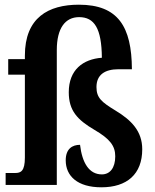

<svg xmlns="http://www.w3.org/2000/svg" viewBox="-20 -788 660 818"><path d="M412 10C521 10 586 -46 586 -152C586 -229 540 -276 472 -317C413 -353 391 -371 391 -417C391 -469 426 -493 485 -493H542C541 -675 483 -768 316 -768C186 -768 86 -713 86 -551V-536H15V-470H86V-117C86 -59 69 -51 45 -51H4V0H222V-575C222 -668 258 -715 317 -715C382 -715 413 -667 414 -542C334 -536 273 -491 273 -395C273 -317 309 -278 382 -235C449 -196 471 -166 471 -122C471 -72 448 -45 414 -45C359 -45 330 -95 321 -171C288 -171 260 -154 260 -105C260 -38 310 10 412 10Z"/></svg>

Font: Noto Serif Georgian Condensed Bold
Style: Regular
Weight: 700
Width: 3
Designer: Monotype Design Team, Akaki Razmadze
Foundry: Google LLC
Version: Version 2.003